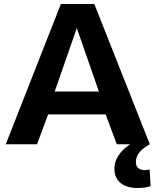

<svg xmlns="http://www.w3.org/2000/svg" viewBox="-20 -725 782 965"><path d="M9 0 286 -705H454L733 0H567L511 -150H222L166 0ZM255 -265H477L366 -584ZM669 220Q636 220 610 209Q584 198 569.5 176.5Q555 155 555 123Q555 93 569 67.5Q583 42 606 21.5Q629 1 656 -12L733 0Q711 12 695.5 25.5Q680 39 671.5 55Q663 71 663 89Q663 112 676.5 121Q690 130 708 130Q716 130 721.5 129Q727 128 732 127L737 210Q724 215 707.5 217.5Q691 220 669 220Z"/></svg>

Font: Georama SemiExpanded SemiBold
Style: Regular
Weight: 600
Width: 6
Designer: Jean-Baptiste Levee
Foundry: Production Type
Version: Version 1.001